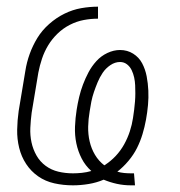

<svg xmlns="http://www.w3.org/2000/svg" viewBox="-20 -548 540 576"><path d="M373 8Q351 8 330.5 3.5Q310 -1 291 -9Q270 0 246 4Q222 8 199 8Q170 8 143 2Q116 -4 94.5 -19Q73 -34 58.5 -56Q44 -78 37.5 -104.5Q31 -131 31.5 -159Q32 -187 36 -215L56 -335Q60 -361 69 -386Q78 -411 92 -434Q106 -457 127.5 -476Q149 -495 173.5 -507Q198 -519 223.5 -523.5Q249 -528 274 -528V-492Q253 -492 231.5 -488Q210 -484 189.5 -473.5Q169 -463 152.5 -447Q136 -431 124.5 -412Q113 -393 106 -372Q99 -351 95 -330L75 -210Q72 -187 71 -164.5Q70 -142 74.5 -121Q79 -100 89.5 -81.5Q100 -63 117 -50.5Q134 -38 155 -33Q176 -28 199 -28Q212 -28 226 -29.5Q240 -31 254 -35Q236 -51 225 -72.5Q214 -94 209 -118Q204 -142 205 -168Q206 -194 210 -219Q213 -238 217.5 -257Q222 -276 229 -294.5Q236 -313 245.5 -331Q255 -349 269 -364.5Q283 -380 302 -389Q321 -398 340 -398Q362 -398 379.5 -387Q397 -376 406.5 -358Q416 -340 420 -319Q424 -298 425 -276.5Q426 -255 424 -233Q422 -211 418 -189Q414 -167 407.5 -145.5Q401 -124 391 -104Q381 -84 365.5 -65.5Q350 -47 332 -33Q342 -30 352.5 -29Q363 -28 373 -28H382L385 8ZM293 -52Q312 -64 327 -80Q342 -96 352.5 -115Q363 -134 369.5 -154Q376 -174 379 -194Q381 -207 382.5 -219Q384 -231 385 -243.5Q386 -256 386 -268Q386 -280 385.5 -292Q385 -304 382.5 -315.5Q380 -327 375 -337.5Q370 -348 361 -355Q352 -362 340 -362Q325 -362 311 -352.5Q297 -343 288 -329.5Q279 -316 273 -301.5Q267 -287 262 -272.5Q257 -258 254 -243Q251 -228 249 -214Q245 -191 244.5 -168Q244 -145 249 -123.5Q254 -102 265 -83.5Q276 -65 293 -52Z"/></svg>

Font: Iosevka Extralight
Style: Italic
Weight: 200
Italic angle: -9°
Monospace: yes
Designer: Belleve Invis
Foundry: Belleve Invis
Version: Version 32.5.0; ttfautohint (v1.8.4)